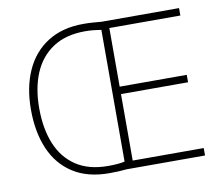

<svg xmlns="http://www.w3.org/2000/svg" viewBox="-79 -815 1063 916"><g transform="rotate(-10 452.5 -357.5)"><path d="M380 -719Q405 -719 424.5 -717.5Q444 -716 469 -714H843V-678H499V-394H824V-358H499V-36H843V0H463Q445 2 424.5 3Q404 4 379 4Q274 4 203.5 -41.5Q133 -87 98 -168.5Q63 -250 63 -359Q63 -467 99.5 -548Q136 -629 207 -674Q278 -719 380 -719ZM382 -683Q288 -683 226 -642Q164 -601 133.5 -528.5Q103 -456 103 -359Q103 -260 133 -186.5Q163 -113 224.5 -72Q286 -31 379 -31Q432 -31 460 -38V-676Q447 -678 427 -680.5Q407 -683 382 -683Z"/></g></svg>

Font: Noto Sans Lao UI ExtLt
Style: Regular
Weight: 200
Designer: Monotype Design Team
Foundry: Monotype Imaging Inc.
Version: Version 2.000; ttfautohint (v1.8.4.7-5d5b)